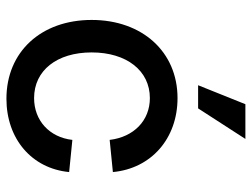

<svg xmlns="http://www.w3.org/2000/svg" viewBox="-113 -654 783 597"><g transform="rotate(90 278.5 -355.5)"><path d="M287 16C412 16 504 -63 515 -179L415 -189C407 -118 355 -70 285 -70C199 -70 143 -141 143 -249C143 -358 200 -430 285 -430C355 -430 406 -380 415 -305L515 -315C504 -434 411 -516 285 -516C141 -516 42 -406 42 -249C42 -92 141 16 287 16ZM245 -580H317L412 -727H304Z"/></g></svg>

Font: Uncut Sans Medium
Style: Regular
Weight: 500
Designer: Kasper Nordkvist
Foundry: UNCUT.wtf
Version: Version 1.304;Glyphs 3.2 (3246)